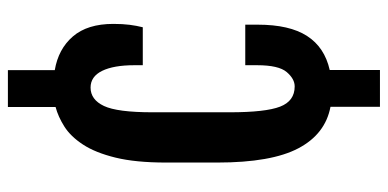

<svg xmlns="http://www.w3.org/2000/svg" viewBox="-262 -570 958 474"><g transform="rotate(-90 217.0 -333.0)"><path d="M190.4 126V3.9Q123 -8.8 87.9 -75.4Q52.7 -142.1 52.7 -275.4V-402.3Q52.7 -477.1 64.9 -526.9Q77.1 -576.7 97.2 -607.2Q117.2 -637.7 141.6 -653.1Q166 -668.5 189.9 -674.8V-792.5H280.8V-676.8Q333 -668 364 -632.1Q395 -596.2 395 -532.2Q395 -509.3 392.8 -492.2Q390.6 -475.1 386.7 -459.5H293V-480.5Q293 -531.2 279.1 -559.8Q265.1 -588.4 237.8 -588.4Q208 -588.4 192.4 -555.4Q176.8 -522.5 176.8 -435.5V-244.6Q176.8 -156.7 190.7 -120.6Q204.6 -84.5 240.7 -84.5Q259.3 -84.5 276.1 -104.2Q293 -124 293 -177.2V-206.5H393.1V-175.8Q393.1 -97.2 365.2 -54Q337.4 -10.7 281.2 2V126Z"/></g></svg>

Font: Fjalla One
Style: Regular
Weight: 400
Designer: Irina Smirnova, Eben Sorkin
Foundry: Sorkin Type
Version: Version 1.002; ttfautohint (v1.8.4.7-5d5b);gftools[0.9.25]